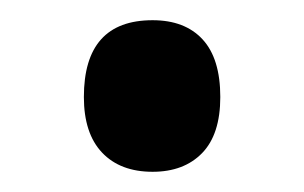

<svg xmlns="http://www.w3.org/2000/svg" viewBox="-20 -157 301 190"><path d="M63 -61Q63 -137 131 -137Q163 -137 180.5 -118Q198 -99 198 -61Q198 -24 180 -5.5Q162 13 131 13Q99 13 81 -6Q63 -25 63 -61Z"/></svg>

Font: Noto Sans Gurmukhi ExtraCondensed SemiBold
Style: Regular
Weight: 600
Width: 2
Designer: Jelle Bosma - Monotype Design Team
Foundry: Monotype Imaging Inc.
Version: Version 2.004; ttfautohint (v1.8.4.7-5d5b)